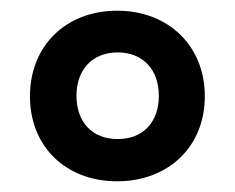

<svg xmlns="http://www.w3.org/2000/svg" viewBox="-20 -746 440 359"><path d="M199 -407C295 -407 363 -472 363 -566C363 -660 295 -726 199 -726C103 -726 36 -660 36 -566C36 -472 103 -407 199 -407ZM200 -486C152 -486 123 -518 123 -567C123 -616 153 -648 200 -648C247 -648 277 -616 277 -567C277 -518 248 -486 200 -486Z"/></svg>

Font: Noto Serif Gurmukhi ExtraBold
Style: Regular
Weight: 800
Designer: Vaibhav Singh and the Monotype Design Team
Foundry: Monotype Imaging Inc.
Version: Version 2.004